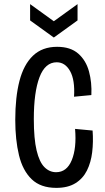

<svg xmlns="http://www.w3.org/2000/svg" viewBox="-20 -899 510 931"><path d="M253 12Q177 12 133.5 -30Q90 -72 72 -146.5Q54 -221 54 -318Q54 -428 74.5 -507Q95 -586 140 -629Q185 -672 257 -672Q322 -672 359.5 -639Q397 -606 411.5 -552.5Q426 -499 423 -438L339 -430Q344 -511 320 -554Q296 -597 255 -597Q199 -597 171.5 -524.5Q144 -452 144 -322Q144 -226 157.5 -169.5Q171 -113 195.5 -88.5Q220 -64 252 -64Q304 -64 328 -122.5Q352 -181 344 -274L429 -266Q433 -211 427 -161Q421 -111 401.5 -72Q382 -33 345.5 -10.5Q309 12 253 12ZM126 -879 241 -796 356 -879V-800L241 -717L126 -800Z"/></svg>

Font: Bricolage Grotesque 10pt Condensed
Style: Regular
Weight: 400
Width: 3
Designer: Mathieu Triay
Foundry: Atelier Triay
Version: Version 1.000; ttfautohint (v1.8.4.7-5d5b);gftools[0.9.29]